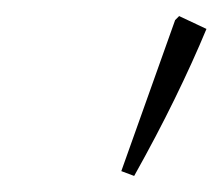

<svg xmlns="http://www.w3.org/2000/svg" viewBox="-20 -744 277 239"><path d="M147 -525 131 -531 198 -719 203 -724 237 -708Q220 -667 197.5 -621Q175 -575 147 -525Z"/></svg>

Font: Piazzolla SC ExtraLight
Style: Italic
Weight: 200
Italic angle: -11.3°
Designer: Juan Pablo del Peral
Foundry: Huerta Tipografica
Version: Version 1.330